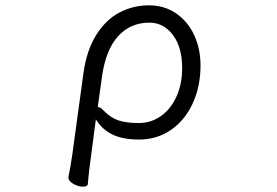

<svg xmlns="http://www.w3.org/2000/svg" viewBox="-20 -506 1040 721"><path d="M252 71 293 -229Q305 -317 341.5 -375Q378 -433 429.5 -459.5Q481 -486 539 -486Q597 -486 641 -456Q685 -426 709 -374.5Q733 -323 733 -260Q733 -182 704 -118.5Q675 -55 622.5 -18.5Q570 18 502 18Q441 18 402 -1Q363 -20 340 -58L322 79Q319 99 315.5 128.5Q312 158 310 184Q309 195 292 195Q274 195 255.5 184.5Q237 174 237 161V158Q245 121 252 71ZM369 -91Q395 -64 424.5 -54Q454 -44 501 -44Q547 -44 584 -70Q621 -96 642.5 -143Q664 -190 664 -250Q664 -329 629 -375Q594 -421 541 -421Q470 -421 423.5 -370Q377 -319 363 -218L347 -104Q357 -104 369 -91Z"/></svg>

Font: Fusion Kai T
Style: Regular
Weight: 400
Designer: Fontworks Inc.
Version: Version 24.134;May 13, 2024